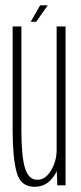

<svg xmlns="http://www.w3.org/2000/svg" viewBox="-20 -697 304 722"><path d="M195.5 0 193.5 -53.5Q188.5 -42.5 181 -32.5Q154.5 5.5 109.5 5.5Q56.5 5.5 42 -51Q27.5 -107.5 27.5 -208V-597.5H60.5V-205Q60.5 -110.5 73.8 -65.8Q87 -21 120.5 -21Q151.5 -21 172.5 -57Q192.5 -91.5 193 -131V-597.5H226.5V0ZM95.5 -615 131 -677H159.5L116 -615Z"/></svg>

Font: Anybody Condensed ExtraLight
Style: Regular
Weight: 200
Width: 3
Designer: Tyler Finck
Foundry: Etcetera Type Company
Version: Version 1.010; ttfautohint (v1.8.3) -l 8 -r 50 -G 200 -x 14 